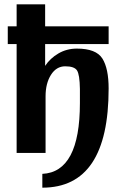

<svg xmlns="http://www.w3.org/2000/svg" viewBox="-20 -708 562 889"><path d="M16 -504V-586H57V-688H189V-586H483V-504H189V-403Q212 -438 250.5 -460.5Q289 -483 336 -483Q425 -483 454 -437Q483 -391 483 -298Q483 161 176 161V97Q350 89 350 -231V-296Q349 -363 336.5 -382Q324 -401 282 -401Q241 -401 216 -361.5Q191 -322 191 -262V0H57V-504Z"/></svg>

Font: Coval
Style: ExtraBold
Weight: 800
Foundry: Context Ltd
Version: Version 001.000